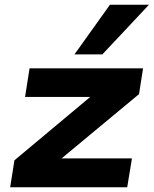

<svg xmlns="http://www.w3.org/2000/svg" viewBox="-20 -792 650 812"><path d="M23 0 41 -114 407 -420 393 -382H86L105 -503H585L568 -394L197 -86L212 -122H538L518 0ZM295 -562 445 -772H610L413 -562Z"/></svg>

Font: Nunito Sans 7pt SemiExpanded ExtraBold
Style: Italic
Weight: 800
Width: 6
Italic angle: -9°
Designer: Vernon Adams
Foundry: Vernon Adams
Version: Version 3.101;gftools[0.9.27]